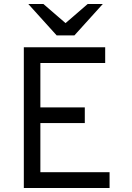

<svg xmlns="http://www.w3.org/2000/svg" viewBox="-20 -935 656 955"><path d="M98.5 0V-700H503.2V-621.5H180.8V-400.8H401.8V-323H180.8V-78.5H525V0ZM261.8 -759 120.8 -915H196L306 -820L416 -915H491.2L350.2 -759Z"/></svg>

Font: Overpass Mono Light
Style: Regular
Weight: 300
Monospace: yes
Designer: Delve Withrington, Dave Bailey
Foundry: Delve Fonts LLC
Version: Version 4.000